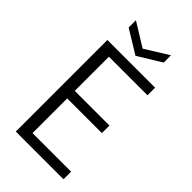

<svg xmlns="http://www.w3.org/2000/svg" viewBox="-268 -962 1038 1038"><g transform="rotate(45 251.5 -442.5)"><path d="M444.8 -642.1H149.9V-380.9H415V-323.2H149.9V-58.1H444.8V0H80.1V-700.2H444.8ZM113.8 -829.1V-884.8L248 -801.8L381.8 -884.8V-829.1L248 -747.1Z"/></g></svg>

Font: PoppinsZ Light
Style: Regular
Weight: 300
Designer: Ninad Kale (Devanagari), Jonny Pinhorn (Latin)
Foundry: Indian Type Foundry
Version: Version 3.002;FEAKit 1.0